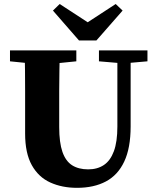

<svg xmlns="http://www.w3.org/2000/svg" viewBox="-20 -905 771 944"><path d="M358.5 18.5Q285.1 18.5 227.3 -7.7Q169.4 -33.9 136.4 -92.9Q103.5 -151.9 103.5 -248.5V-357.2Q103.5 -407 103.5 -456.8Q103.5 -506.5 103 -557.1Q102.5 -607.7 100.5 -657.3H274.1Q273.1 -608.7 272.1 -558.6Q271.1 -508.5 271.1 -458.3Q271.1 -408 271.1 -357.2V-280.3Q271.1 -203.8 287 -158.2Q302.9 -112.6 334.6 -92.4Q366.3 -72.3 413.7 -72.3Q458.7 -72.3 490.7 -93.7Q522.7 -115 539.9 -161.5Q557.1 -207.9 557.1 -283.1V-657.3H622.3V-283.2Q622.3 -177.5 590.9 -110.8Q559.6 -44.1 500.6 -12.8Q441.7 18.5 358.5 18.5ZM29.1 -603.5V-657.3H355.3V-603.5L206.6 -588.5H177.8ZM466.5 -603.5V-657.3H705V-603.5L602.1 -594.5H572.9ZM273.5 -885.3 454.6 -767.2H367.8L548.8 -885.3L582.8 -853L453.9 -705.9H368.5L240.3 -853Z"/></svg>

Font: Source Serif 4 Variable
Style: Regular
Weight: 400
Designer: Frank Grießhammer
Foundry: Adobe
Version: Version 4.005;hotconv 1.1.0;makeotfexe 2.6.0